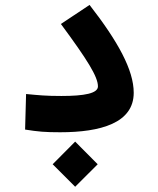

<svg xmlns="http://www.w3.org/2000/svg" viewBox="-20 -521 626 762"><path d="M218.8 3.9C379.4 3.9 510.7 -32.7 510.7 -152.8C510.7 -243.2 448.2 -356.4 335.4 -501.5L221.7 -425.8C327.1 -283.2 368.7 -216.3 368.7 -178.2C368.7 -150.4 315.4 -140.1 223.6 -140.1C161.6 -140.1 133.8 -143.1 83.5 -147.9L79.6 -6.8C131.3 1.5 158.2 3.9 218.8 3.9ZM278.3 220.2 367.7 130.9 278.3 41 189 130.9Z"/></svg>

Font: CaskaydiaCove Nerd Font
Style: Bold
Weight: 700
Designer: Aaron Bell
Foundry: Saja Typeworks
Version: Version 2111.1;Nerd Fonts 2.3.0